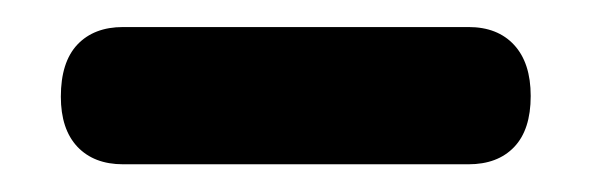

<svg xmlns="http://www.w3.org/2000/svg" viewBox="-20 -675 438 142"><path d="M25 -603.5Q25 -629 37.2 -642Q49.5 -655 71 -655H326.5Q348 -655 360.2 -641.8Q372.5 -628.5 372.5 -604Q372.5 -579 360.2 -566.2Q348 -553.5 326.5 -553.5H71Q49.5 -553.5 37.2 -566.5Q25 -579.5 25 -603.5Z"/></svg>

Font: Fraunces 9pt SuperSoft
Style: Bold
Weight: 700
Version: Version 1.000;[b76b70a41]